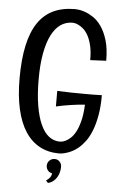

<svg xmlns="http://www.w3.org/2000/svg" viewBox="-60 -756 608 973"><g transform="rotate(5 244.5 -270.0)"><path d="M380.9 -463.9Q380.9 -509.3 373 -540.3Q365.2 -571.3 353.5 -591.3Q341.8 -611.3 328.1 -622.3Q314.5 -633.3 302.7 -638.4Q291 -643.6 283 -644.3Q274.9 -645 274.9 -645Q241.7 -645 214.8 -626.5Q188 -607.9 168.9 -570.6Q149.9 -533.2 139.4 -477.1Q128.9 -420.9 128.9 -345.2Q128.9 -269.5 138.4 -212.2Q147.9 -154.8 165.3 -116.2Q182.6 -77.6 207.5 -58.3Q232.4 -39.1 263.2 -39.1Q264.2 -39.1 272.5 -40Q280.8 -41 292.2 -46.4Q303.7 -51.8 317.1 -63.7Q330.6 -75.7 342.5 -97.7Q354.5 -119.6 363 -153.6Q371.6 -187.5 374 -236.8Q336.4 -233.9 300.3 -228.5Q264.2 -223.1 228 -214.8V-293.9Q295.4 -291 361.8 -291Q385.3 -291 408.4 -291Q431.6 -291 455.1 -292Q455.1 -233.4 447 -188.7Q439 -144 426 -111.1Q413.1 -78.1 396.2 -55.4Q379.4 -32.7 361.8 -18.1Q344.2 -3.4 327.4 4.4Q310.5 12.2 296.9 15.9Q283.2 19.5 274.7 20.3Q266.1 21 265.1 21Q209.5 21 166 -2.2Q122.6 -25.4 92.8 -71Q63 -116.7 47.6 -184.3Q32.2 -252 32.2 -340.8Q32.2 -437 47.4 -507.3Q62.5 -577.6 93.3 -623.8Q124 -669.9 171.1 -692.4Q218.3 -714.8 282.2 -714.8Q283.7 -714.8 297.9 -713.6Q312 -712.4 332 -705.6Q352.1 -698.7 374.8 -683.8Q397.5 -668.9 416.7 -641.6Q436 -614.3 449 -571.8Q461.9 -529.3 461.9 -467.8ZM280.8 87.9Q280.8 102.1 277.1 116.2Q273.4 130.4 265.9 142.3Q258.3 154.3 247.3 162.8Q236.3 171.4 221.7 174.8L210.9 163.1Q221.7 156.7 229.7 146.5Q237.8 136.2 237.8 124Q225.1 122.6 216.6 112.1Q208 101.6 208 87.9Q208 72.3 219 61.5Q230 50.8 245.1 50.8Q260.3 50.8 270.5 61.5Q280.8 72.3 280.8 87.9Z"/></g></svg>

Font: Englebert
Style: Regular
Weight: 400
Designer: Astigmatic (AOETI)
Foundry: Astigmatic (AOETI)
Version: Version 1.000